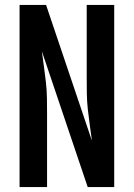

<svg xmlns="http://www.w3.org/2000/svg" viewBox="-20 -755 540 775"><path d="M170 0H59V-735H166L351 -187Q347 -218 342.5 -250Q338 -282 334.5 -313.5Q331 -345 330.5 -377Q330 -409 330 -441V-735H441V0H334L149 -548Q153 -517 157.5 -485Q162 -453 165.5 -421.5Q169 -390 169.5 -358Q170 -326 170 -294Z"/></svg>

Font: Iosevka Term
Style: Bold
Weight: 700
Monospace: yes
Designer: Belleve Invis
Foundry: Belleve Invis
Version: Version 30.0.1